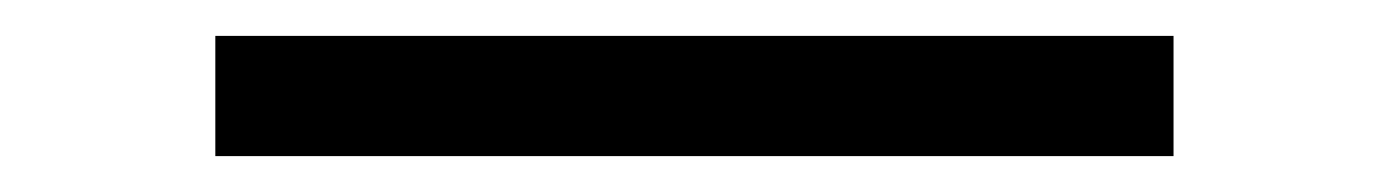

<svg xmlns="http://www.w3.org/2000/svg" viewBox="-20 -20 774 107"><path d="M100 67V0H634V67Z"/></svg>

Font: Dune Rise
Style: Regular
Weight: 400
Version: Version 001.000